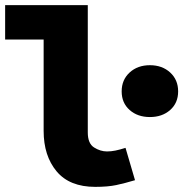

<svg xmlns="http://www.w3.org/2000/svg" viewBox="-34 -716 714 748"><path d="M337 12Q237 12 186.5 -48.5Q136 -109 136 -206V-562H-14V-696H308V-200Q308 -157 332.5 -141.5Q357 -126 383 -126Q399 -126 416 -129.5Q433 -133 455 -140L492 -14Q452 -2 419 5Q386 12 337 12ZM550 -260Q502 -260 471 -287.5Q440 -315 440 -360Q440 -405 471 -433.5Q502 -462 550 -462Q598 -462 629 -433.5Q660 -405 660 -360Q660 -315 629 -287.5Q598 -260 550 -260Z"/></svg>

Font: Source Code Pro ExtraLight Black
Style: Regular
Weight: 900
Monospace: yes
Version: Version 1.018;hotconv 1.0.116;makeotfexe 2.5.65601